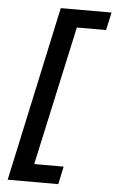

<svg xmlns="http://www.w3.org/2000/svg" viewBox="-57 -750 551 911"><g transform="rotate(5 218.5 -294.5)"><path d="M418 -626H279L134 37H274L256 122H15L195 -711H437Z"/></g></svg>

Font: EauTest
Style: Bold Italic
Weight: 700
Italic angle: -12°
Designer: Christian Thalmann (Catharsis Fonts)
Version: Version 0.001;PS 000.001;hotconv 1.0.88;makeotf.lib2.5.64775